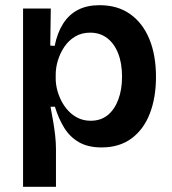

<svg xmlns="http://www.w3.org/2000/svg" viewBox="-20 -556 665 741"><path d="M69 165V-261V-523H176L174 -380L191 -379Q201 -429 223.5 -464.5Q246 -500 281 -518Q316 -536 364 -536Q434 -536 482.5 -501.5Q531 -467 556.5 -405Q582 -343 582 -259Q582 -180 558.5 -118.5Q535 -57 488 -22Q441 13 372 13Q320 13 285 -7Q250 -27 228 -62.5Q206 -98 192 -144H175Q180 -117 185 -88.5Q190 -60 193 -32.5Q196 -5 196 20V165ZM330 -90Q369 -90 395.5 -111.5Q422 -133 436.5 -171.5Q451 -210 451 -260Q451 -312 436 -350Q421 -388 393.5 -409Q366 -430 328 -430Q295 -430 270 -415Q245 -400 228.5 -375.5Q212 -351 203.5 -323Q195 -295 195 -268V-252Q195 -232 200.5 -210Q206 -188 217 -166.5Q228 -145 244.5 -127.5Q261 -110 282.5 -100Q304 -90 330 -90Z"/></svg>

Font: Bricolage Grotesque 18pt SemiBold
Style: Regular
Weight: 600
Version: Version 1.001;gftools[0.9.33.dev8+g029e19f]